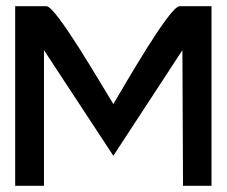

<svg xmlns="http://www.w3.org/2000/svg" viewBox="-20 -600 734 620"><path d="M29 0H122V-438L346 -97L569 -438L571 0H663V-580H560C528 -580 385 -329 346 -264C308 -325 161 -580 130 -580H29Z"/></svg>

Font: Charger Sport
Style: BdExt
Weight: 700
Designer: Jasper
Foundry: Cannot Into Space Fonts
Version: Version 1.1